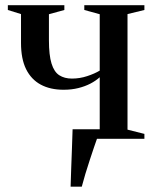

<svg xmlns="http://www.w3.org/2000/svg" viewBox="-20 -522 576 722"><path d="M245.5 180Q246.5 145.5 247.8 110Q249 74.5 250.5 37.8Q252 1 253 -36H381.5L345.5 -2.5Q341 9.5 333.8 31Q326.5 52.5 317.8 79Q309 105.5 301 132Q293 158.5 287.5 180ZM279 0V-18.5L355 -34.5V-231.5Q340 -218 319.8 -207.5Q299.5 -197 274.5 -190.8Q249.5 -184.5 219 -184.5Q169 -184.5 133.2 -203.8Q97.5 -223 78.2 -261.8Q59 -300.5 59 -360.5V-469L9.5 -484.5V-502.5H222V-484.5L164 -468.5V-371Q164 -314.5 173.8 -283Q183.5 -251.5 203 -239Q222.5 -226.5 250.5 -226.5Q280 -226.5 308 -235.8Q336 -245 355 -256.5V-468.5L297 -484.5V-502.5H523V-484.5L459.5 -469V-34.5L523 -18.5V0Z"/></svg>

Font: Merriweather 144pt Medium
Style: Regular
Weight: 500
Version: Version 2.100